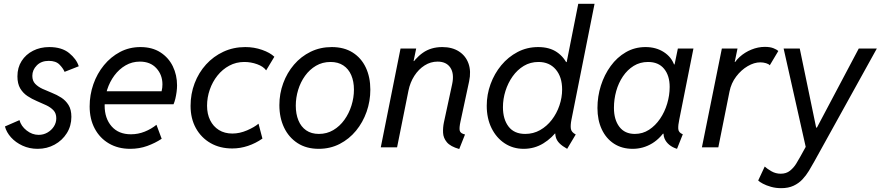

<svg xmlns="http://www.w3.org/2000/svg" viewBox="-20 -772 4614 1006"><path d="M177.2 7.8Q134.3 7.8 98.1 -8.8Q62 -25.4 37.8 -52.2Q13.7 -79.1 5.9 -109.4L82 -142.6Q90.3 -111.3 119.4 -88.4Q148.4 -65.4 182.6 -65.4Q207.5 -65.4 228.5 -77.4Q249.5 -89.4 262.2 -109.1Q274.9 -128.9 274.9 -152.3Q274.9 -178.2 260.3 -193.8Q245.6 -209.5 222.4 -220.5Q199.2 -231.4 173.1 -242.4Q147 -253.4 123.8 -268.8Q100.6 -284.2 85.9 -308.8Q71.3 -333.5 71.3 -372.1Q71.3 -418 93.3 -452.4Q115.2 -486.8 153.1 -506.1Q190.9 -525.4 238.3 -525.4Q303.7 -525.4 342.3 -493.9Q380.9 -462.4 392.6 -424.8L318.4 -395.5Q310.5 -414.6 291.5 -433.8Q272.5 -453.1 235.4 -453.1Q196.3 -453.1 172.9 -429.4Q149.4 -405.8 149.4 -374.5Q149.4 -348.6 164.3 -333Q179.2 -317.4 202.4 -306.6Q225.6 -295.9 251.7 -285.6Q277.8 -275.4 301 -260.5Q324.2 -245.6 339.1 -221.7Q354 -197.8 354 -159.7Q354 -112.3 330.1 -74.2Q306.2 -36.1 266.1 -14.2Q226.1 7.8 177.2 7.8Z M662.1 7.8Q598.6 7.8 550.8 -20.3Q502.9 -48.3 476.3 -98.4Q449.7 -148.4 449.7 -214.4Q449.7 -274.9 469.2 -330.8Q488.8 -386.7 524.7 -430.4Q560.5 -474.1 609.1 -499.8Q657.7 -525.4 715.8 -525.4Q777.3 -525.4 820.3 -497.8Q863.3 -470.2 885.5 -424.6Q907.7 -378.9 907.7 -324.7Q907.7 -309.1 905.3 -290.5Q902.8 -272 898.7 -254.6Q894.5 -237.3 889.2 -225.6H507.8L519.5 -293.9H826.7Q829.1 -303.2 830.1 -312.3Q831.1 -321.3 831.1 -330.1Q831.1 -379.9 799.3 -414.6Q767.6 -449.2 712.9 -449.2Q671.9 -449.2 637.9 -429.4Q604 -409.7 579.3 -376.5Q554.7 -343.3 541.5 -302.2Q528.3 -261.2 528.3 -218.3Q528.3 -151.9 564.7 -110.1Q601.1 -68.4 666 -68.4Q703.6 -68.4 738.3 -82.3Q772.9 -96.2 799.8 -118.2L827.1 -44.9Q793.5 -22.5 751.7 -7.3Q710 7.8 662.1 7.8Z M1196.8 5.9Q1132.3 5.9 1083.3 -22.2Q1034.2 -50.3 1006.3 -100.6Q978.5 -150.9 978.5 -217.3Q978.5 -280.3 999.8 -335.9Q1021 -391.6 1059.6 -434.1Q1098.1 -476.6 1150.6 -501Q1203.1 -525.4 1265.1 -525.4Q1311.5 -525.4 1353.3 -510.7Q1395 -496.1 1417.5 -474.6L1374.5 -403.3Q1359.9 -423.8 1327.4 -435.5Q1294.9 -447.3 1260.3 -447.3Q1217.3 -447.3 1181.4 -428Q1145.5 -408.7 1119.4 -376Q1093.3 -343.3 1079.1 -302.2Q1064.9 -261.2 1064.9 -217.8Q1064.9 -174.8 1081.1 -142.1Q1097.2 -109.4 1127 -90.8Q1156.7 -72.3 1197.8 -72.3Q1235.8 -72.3 1274.7 -89.1Q1313.5 -106 1334.5 -124L1355 -45.9Q1319.3 -21 1279.1 -7.6Q1238.8 5.9 1196.8 5.9Z M1649.9 7.8Q1585.4 7.8 1539.3 -22Q1493.2 -51.8 1468.5 -103.5Q1443.8 -155.3 1443.8 -221.2Q1443.8 -281.2 1463.9 -335.9Q1483.9 -390.6 1520.5 -433.3Q1557.1 -476.1 1607.4 -500.7Q1657.7 -525.4 1718.3 -525.4Q1782.7 -525.4 1827.9 -496.8Q1873 -468.3 1896.7 -418Q1920.4 -367.7 1920.4 -302.2Q1920.4 -242.2 1900.9 -186.5Q1881.3 -130.9 1845.5 -87.2Q1809.6 -43.5 1759.8 -17.8Q1710 7.8 1649.9 7.8ZM1650.9 -70.3Q1692.4 -70.3 1726.3 -90.3Q1760.3 -110.4 1784.4 -144Q1808.6 -177.7 1821.5 -219Q1834.5 -260.3 1834.5 -302.2Q1834.5 -345.7 1820.3 -378.4Q1806.2 -411.1 1778.8 -429.2Q1751.5 -447.3 1711.9 -447.3Q1669.4 -447.3 1635.7 -427.5Q1602.1 -407.7 1578.4 -374.8Q1554.7 -341.8 1542.2 -301Q1529.8 -260.3 1529.8 -218.3Q1529.8 -174.8 1543.5 -141.4Q1557.1 -107.9 1584.2 -89.1Q1611.3 -70.3 1650.9 -70.3Z M2386.2 8.8Q2339.8 -4.4 2321.3 -26.9Q2302.7 -49.3 2301.5 -76.4Q2300.3 -103.5 2305.7 -129.9L2349.1 -331.1Q2360.8 -386.2 2339.6 -417.7Q2318.4 -449.2 2272.9 -449.2Q2236.3 -449.2 2204.8 -429.2Q2173.3 -409.2 2151.1 -374.8Q2128.9 -340.3 2120.1 -296.9L2060.5 0H1975.1L2078.6 -517.6H2160.6L2147 -452.1H2163.6L2121.6 -412.1Q2153.3 -465.8 2195.8 -495.6Q2238.3 -525.4 2297.4 -525.4Q2349.1 -525.4 2384.8 -502.4Q2420.4 -479.5 2434.8 -439Q2449.2 -398.4 2438 -345.7L2393.1 -136.7Q2385.3 -101.6 2388.9 -87.2Q2392.6 -72.8 2416.5 -67.4Z M2951.7 7.8Q2926.3 -6.3 2911.6 -21Q2897 -35.6 2892.1 -53.7Q2887.2 -71.8 2891.1 -95.7L2911.6 -72.3H2864.7L2901.9 -128.9L2952.6 -382.8L2938.5 -446.8H2949.2L3009.8 -752H3095.2L2974.1 -144.5Q2968.3 -114.7 2971.2 -96.9Q2974.1 -79.1 2996.6 -67.4ZM2723.6 7.8Q2668 7.8 2624.3 -21Q2580.6 -49.8 2555.4 -100.8Q2530.3 -151.9 2530.3 -217.8Q2530.3 -276.4 2550.3 -331.3Q2570.3 -386.2 2606.4 -429.9Q2642.6 -473.6 2691.9 -499.5Q2741.2 -525.4 2799.8 -525.4Q2859.4 -525.4 2898.4 -498.5Q2937.5 -471.7 2957 -425Q2976.6 -378.4 2976.6 -319.3Q2976.6 -260.7 2958.5 -202.6Q2940.4 -144.5 2907 -96.9Q2873.5 -49.3 2826.9 -20.8Q2780.3 7.8 2723.6 7.8ZM2731.9 -70.3Q2774.4 -70.3 2809.8 -90.3Q2845.2 -110.4 2871.1 -144Q2897 -177.7 2911.1 -219.2Q2925.3 -260.7 2925.3 -303.2Q2925.3 -369.1 2891.8 -408.2Q2858.4 -447.3 2801.3 -447.3Q2758.8 -447.3 2724.6 -426.8Q2690.4 -406.2 2666 -371.8Q2641.6 -337.4 2628.4 -295.4Q2615.2 -253.4 2615.2 -210.4Q2615.2 -147 2644.8 -108.6Q2674.3 -70.3 2731.9 -70.3Z M3294.9 7.8Q3238.8 7.8 3197.3 -19Q3155.8 -45.9 3133.1 -94.2Q3110.4 -142.6 3110.4 -206.1Q3110.4 -266.6 3128.4 -323.5Q3146.5 -380.4 3179.7 -426Q3212.9 -471.7 3259.3 -498.5Q3305.7 -525.4 3362.3 -525.4Q3417.5 -525.4 3458.3 -499Q3499 -472.7 3513.7 -428.7L3487.3 -434.6H3548.8L3510.3 -414.1L3531.7 -517.6H3613.3L3539.1 -145.5Q3532.7 -115.7 3533.9 -96.4Q3535.2 -77.1 3557.6 -68.4L3527.3 7.8Q3503.4 0.5 3486.6 -13.4Q3469.7 -27.3 3461.9 -46.1Q3454.1 -64.9 3458 -85.9L3492.2 -71.3H3419.9L3478.5 -108.4Q3444.3 -49.3 3397.2 -20.8Q3350.1 7.8 3294.9 7.8ZM3306.2 -70.3Q3347.2 -70.3 3380.6 -92Q3414.1 -113.8 3438.5 -149.7Q3462.9 -185.5 3475.8 -229.2Q3488.8 -272.9 3488.8 -316.4Q3488.8 -376 3459.5 -411.6Q3430.2 -447.3 3375.5 -447.3Q3333.5 -447.3 3300.3 -426.8Q3267.1 -406.2 3243.9 -371.8Q3220.7 -337.4 3208.7 -294.7Q3196.8 -252 3196.8 -207Q3196.8 -145 3225.1 -107.7Q3253.4 -70.3 3306.2 -70.3Z M3657.7 0 3762.2 -517.6H3844.2L3829.6 -447.3H3841.3L3815.9 -418Q3828.1 -448.7 3855.2 -473.4Q3882.3 -498 3917.2 -512.2Q3952.1 -526.4 3987.8 -526.4Q4015.1 -526.4 4032.7 -519.3Q4050.3 -512.2 4058.1 -504.9L4013.2 -429.7Q4008.3 -436.5 3993.7 -440.9Q3979 -445.3 3963.4 -445.3Q3931.6 -445.3 3897.7 -425.5Q3863.8 -405.8 3837.4 -371.1Q3811 -336.4 3802.2 -292L3743.7 0Z M4073.2 213.9Q4044.4 213.9 4019.5 206.8Q3994.6 199.7 3977.3 190.4Q3960 181.2 3952.6 173.8L3986.8 100.6Q4000 112.8 4022.2 125.5Q4044.4 138.2 4070.8 138.2Q4099.6 138.2 4119.1 122.6Q4138.7 106.9 4151.9 85.4Q4165 64 4174.3 46.9L4215.3 -27.3L4206.5 19.5L4085.9 -517.6H4170.4L4256.3 -103.5H4260.3L4479.5 -517.6H4574.2L4246.6 74.2Q4233.4 98.1 4218.5 122.8Q4203.6 147.5 4184.3 168Q4165 188.5 4137.9 201.2Q4110.8 213.9 4073.2 213.9Z"/></svg>

Font: Reddit Sans
Style: Italic
Weight: 400
Italic angle: -11.25°
Designer: Stephen Hutchings
Version: Version 1.013